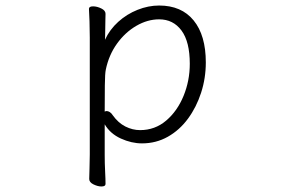

<svg xmlns="http://www.w3.org/2000/svg" viewBox="-20 -504 1040 695"><path d="M305 -368Q305 -399 304 -427Q303 -455 302 -472Q302 -481 317 -481Q331 -481 346.5 -473.5Q362 -466 362 -454Q362 -448 361.5 -433Q361 -418 361 -401Q361 -384 360.5 -372Q360 -360 360 -360Q377 -397 408 -425Q439 -453 478 -468.5Q517 -484 556 -484Q637 -484 681 -430Q725 -376 725 -278Q725 -221 708 -168.5Q691 -116 660.5 -74.5Q630 -33 587.5 -9Q545 15 494 15Q456 15 417.5 -2.5Q379 -20 359 -54V56Q359 87 360.5 116Q362 145 362 162Q362 171 347 171Q334 171 318.5 163.5Q303 156 303 144Q303 132 304 106.5Q305 81 305 55ZM359 -100Q363 -102 366 -102Q371 -102 377 -98.5Q383 -95 388 -87Q408 -59 434 -46Q460 -33 487 -33Q541 -33 581.5 -67.5Q622 -102 644.5 -157Q667 -212 667 -273Q667 -353 637 -393.5Q607 -434 556 -434Q514 -434 473.5 -410.5Q433 -387 403.5 -346Q374 -305 363 -252Q360 -239 359.5 -195Q359 -151 359 -100Z"/></svg>

Font: Moon Stars Kai T HW Light
Style: Regular
Weight: 300
Designer: GuiWonder
Version: Version 1.101